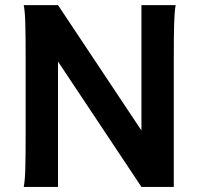

<svg xmlns="http://www.w3.org/2000/svg" viewBox="-20 -733 794 753"><path d="M207.5 -491.7V0H73.2Q78.1 -26.4 79.3 -73.7Q80.6 -121.1 80.6 -212.4V-500.5Q80.6 -591.8 79.3 -639.2Q78.1 -686.5 73.2 -712.9H207.5L534.7 -221.2V-712.9H668.9Q664.1 -686.5 662.8 -637Q661.6 -587.4 661.6 -500.5V0H534.7Z"/></svg>

Font: Lesson One
Style: Bold
Weight: 700
Designer: But Ko, Victor Gaultney, Annie Olsen, Julie Remington, Don Collingsworth, Eric Hays, Becca Hirsbrunner
Version: Version 1.100